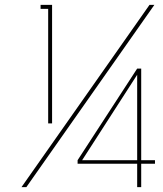

<svg xmlns="http://www.w3.org/2000/svg" viewBox="-20 -770 671 790"><path d="M544.4 -96.2H299.3V-110.8L544.4 -487.8H561V-110.8H617.7V-96.2H561V0H544.4ZM544.4 -462.4 317.9 -110.8H544.4ZM88.4 0H68.4L595.2 -750H615.2ZM178.2 -733.4H147V-750H194.3V-262.2H178.2Z"/></svg>

Font: Spartan MB Thin
Style: Regular
Weight: 100
Designer: Matt Bailey, Mirko Velimirovic
Foundry: Matt Bailey
Version: Version 1.005